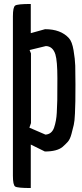

<svg xmlns="http://www.w3.org/2000/svg" viewBox="-20 -756 413 967"><path d="M45 129V-674Q45 -720 56.5 -728Q68 -736 135 -736V-589L207 -609Q286 -609 327 -564Q343 -547 350.5 -502.5Q358 -458 359 -425Q360 -392 360 -331Q360 -270 359.5 -246Q359 -222 357.5 -184Q356 -146 351.5 -127Q347 -108 340 -81.5Q333 -55 322 -42.5Q311 -30 295 -16Q267 7 206 7L135 -28V191Q68 191 56.5 183.5Q45 176 45 129ZM259 -482Q246 -523 211 -524L129 -504L136 -487V-136L128 -113L209 -78Q240 -80 252 -112Q264 -147 266 -188.5Q268 -230 268.5 -252Q269 -274 269 -361.5Q269 -449 259 -482Z"/></svg>

Font: Economica
Style: Bold
Weight: 700
Designer: Vicente Lamonaca
Foundry: Vicente Lamonaca
Version: Version 1.100